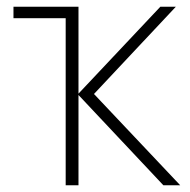

<svg xmlns="http://www.w3.org/2000/svg" viewBox="-20 -550 565 570"><path d="M502 -530 259 -271 515 0H465L213 -268V0H175V-496H20V-530H213V-272L456 -530Z"/></svg>

Font: Noto Sans ExtraLight
Style: Regular
Weight: 200
Designer: Monotype Design Team
Foundry: Monotype Imaging Inc.
Version: Version 2.007